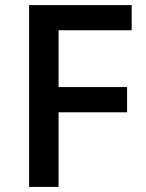

<svg xmlns="http://www.w3.org/2000/svg" viewBox="-20 -734 572 754"><path d="M210 0H94.2V-713.9H497.1V-615.2H210V-392.1H479V-293H210Z"/></svg>

Font: f1_46894          
Style: Regular
Weight: 600
Foundry: Ascender Corporation
Version: Version 1.10